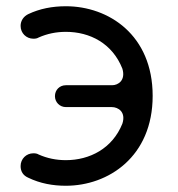

<svg xmlns="http://www.w3.org/2000/svg" viewBox="-20 -575 569 615"><path d="M104 -80C99 -83 94 -84 87 -84C64 -84 46 -66 46 -43C46 -26 54 -13 70 -6C109 13 150 20 191 20C327 20 469 -73 469 -268C469 -463 328 -555 191 -555C147 -555 107 -547 71 -530C56 -523 46 -509 46 -492C46 -469 64 -451 87 -451C94 -451 99 -452 104 -455C131 -467 160 -473 191 -473C268 -473 340 -436 372 -355C383 -318 359 -302 339 -302H191C171 -302 156 -287 156 -267C156 -248 171 -232 191 -232H338C359 -232 384 -216 372 -179C340 -99 267 -62 191 -62C160 -62 131 -68 104 -80Z"/></svg>

Font: Fabada
Style: Regular
Weight: 400
Designer: deFharo
Foundry: deFharo.com
Version: Version 4.000 2011 initial release